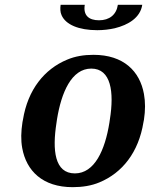

<svg xmlns="http://www.w3.org/2000/svg" viewBox="-20 -765 620 795"><path d="M73 -259C67 -220 66 -185 72 -152C89 -58 156 10 281 10C321 10 359 4 392 -10C486 -49 554 -134 574 -259L576 -269C582 -308 582 -343 576 -376C559 -470 492 -538 367 -538C327 -538 291 -532 258 -518C164 -479 95 -394 75 -269ZM231 -745C229 -730 229 -715 235 -702C252 -663 306 -640 383 -640C408 -640 433 -643 455 -648C512 -662 561 -692 569 -745H468C462 -704 433 -681 390 -681C347 -681 324 -702 331 -745ZM214 -257 216 -271C234 -382 276 -481 358 -481C440 -481 453 -384 435 -271L433 -257C415 -144 372 -47 290 -47C206 -47 196 -143 214 -257Z"/></svg>

Font: Aerodynamic
Style: Obl
Weight: 500
Designer: Google
Version: Version 2.000980; 2014